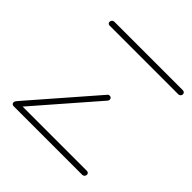

<svg xmlns="http://www.w3.org/2000/svg" viewBox="-142 -638 758 758"><g transform="rotate(45 237.5 -258.5)"><path d="M431.5 -13.3Q431.5 -7.8 427.6 -3.9Q423.7 0 418.5 0H35.2Q30.4 0 27.2 -3Q24.1 -5.9 24.1 -10.7Q24.1 -16.3 28 -20.2Q31.9 -24.1 37 -24.1H420.4Q425.2 -24.1 428.3 -21.1Q431.5 -18.1 431.5 -13.3ZM37 -2.2Q32.2 -2.2 29.1 -5.6Q25.9 -8.9 25.9 -13.7Q25.9 -17.4 28.9 -21.9L264.8 -293.3Q268.1 -297.8 274.4 -297.8Q279.3 -297.8 282.4 -294.6Q285.6 -291.5 285.6 -286.7Q285.6 -282.2 282.6 -278.5L46.3 -6.7Q44.8 -4.8 42.2 -3.5Q39.6 -2.2 37 -2.2ZM474.8 -505.9Q474.8 -500.4 470.9 -496.7Q467 -493 461.9 -493H78.1Q73.3 -493 70.4 -495.9Q67.4 -498.9 67.4 -503.7Q67.4 -509.3 71.3 -513.1Q75.2 -517 80.4 -517H463.7Q468.1 -517 471.5 -513.9Q474.8 -510.7 474.8 -505.9Z"/></g></svg>

Font: 26F Galaxy Sans Thin
Style: Italic
Weight: 100
Italic angle: -4.99998°
Designer: C₂₉H₂₅N₃O₅
Version: Version 1.200